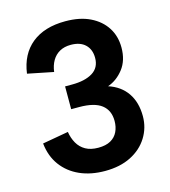

<svg xmlns="http://www.w3.org/2000/svg" viewBox="-111 -832 824 928"><g transform="rotate(-15 301.0 -367.5)"><path d="M301 7Q230 7 175 -17.5Q120 -42 86 -88Q52 -134 45 -199L175 -222Q180 -190 194.5 -164.5Q209 -139 234.5 -124.5Q260 -110 298 -110Q336 -110 360 -123.5Q384 -137 395.5 -161Q407 -185 407 -215Q407 -268 371 -296Q335 -324 259 -324H219V-438H254Q319 -438 357 -461.5Q395 -485 395 -534Q395 -576 369.5 -600.5Q344 -625 297 -625Q265 -625 241.5 -612Q218 -599 204 -575Q190 -551 186 -519L57 -545Q70 -640 133 -691Q196 -742 301 -742Q374 -742 425 -717Q476 -692 503.5 -649Q531 -606 531 -549Q531 -485 498.5 -443Q466 -401 420 -385Q481 -365 513 -318Q545 -271 545 -202Q545 -144 515 -96Q485 -48 430.5 -20.5Q376 7 301 7Z"/></g></svg>

Font: Parkinsans SemiBold
Style: Regular
Weight: 600
Designer: Red Stone, Indian Type Foundry
Foundry: Indian Type Foundry
Version: Version 1.000